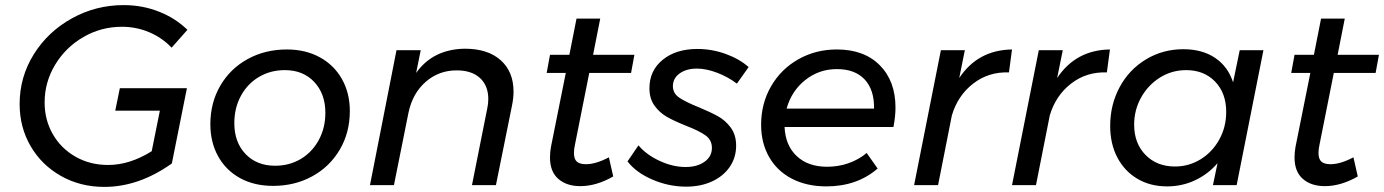

<svg xmlns="http://www.w3.org/2000/svg" viewBox="-20 -726 5428 753"><path d="M450 -380H713L654 -85Q525 7 389 7Q295 7 219 -36Q143 -79 100 -153Q57 -227 57 -318Q57 -424 112.5 -513Q168 -602 262 -654Q356 -706 465 -706Q538 -706 603 -680.5Q668 -655 715 -609L653 -539Q616 -578 565.5 -599.5Q515 -621 458 -621Q377 -621 307.5 -581Q238 -541 196.5 -472.5Q155 -404 155 -324Q155 -256 187 -200Q219 -144 276 -111.5Q333 -79 404 -79Q489 -79 575 -133L607 -292H432Z M1352 -291Q1352 -206 1312.5 -139Q1273 -72 1204.5 -34.5Q1136 3 1051 3Q977 3 921.5 -27.5Q866 -58 835.5 -113Q805 -168 805 -239Q805 -323 844 -390Q883 -457 951.5 -494.5Q1020 -532 1105 -532Q1178 -532 1234 -501.5Q1290 -471 1321 -416Q1352 -361 1352 -291ZM899 -243Q899 -168 943 -122Q987 -76 1059 -76Q1115 -76 1159.5 -102.5Q1204 -129 1230 -176.5Q1256 -224 1256 -284Q1256 -358 1212.5 -404.5Q1169 -451 1097 -451Q1041 -451 996 -424.5Q951 -398 925 -350.5Q899 -303 899 -243Z M1994 -367Q1994 -341 1988 -312L1925 0H1831L1891 -301Q1895 -318 1895 -338Q1895 -390 1862.5 -420Q1830 -450 1771 -450Q1701 -450 1649.5 -405Q1598 -360 1582 -284L1525 0H1431L1535 -529H1630L1612 -440Q1678 -533 1803 -535Q1893 -535 1943.5 -490Q1994 -445 1994 -367Z M2235 -159Q2231 -142 2231 -126Q2231 -102 2242.5 -92Q2254 -82 2278 -82Q2317 -82 2368 -109L2385 -34Q2319 4 2256 4Q2202 4 2169.5 -24.5Q2137 -53 2137 -108Q2137 -131 2141 -151L2199 -440H2124L2137 -511H2213L2241 -653H2334L2306 -511H2468L2455 -440H2291Z M2441 -93 2484 -156Q2515 -119 2567 -95Q2619 -71 2669 -71Q2714 -71 2743 -91.5Q2772 -112 2772 -146Q2772 -177 2747 -195Q2722 -213 2670 -233Q2623 -252 2595 -268Q2567 -284 2547 -311.5Q2527 -339 2527 -380Q2527 -449 2579 -491.5Q2631 -534 2715 -534Q2772 -534 2826 -514.5Q2880 -495 2916 -463L2870 -398Q2836 -424 2793 -440.5Q2750 -457 2713 -457Q2672 -457 2645.5 -438Q2619 -419 2619 -388Q2619 -360 2644 -343Q2669 -326 2719 -306Q2765 -287 2795 -270.5Q2825 -254 2846 -225.5Q2867 -197 2867 -155Q2867 -108 2842 -71.5Q2817 -35 2772.5 -14.5Q2728 6 2671 6Q2603 6 2539 -21.5Q2475 -49 2441 -93Z M3492 -304Q3492 -270 3484 -228H3057Q3060 -156 3104.5 -114Q3149 -72 3224 -72Q3268 -72 3308 -86Q3348 -100 3379 -126L3422 -65Q3341 5 3221 5Q3144 5 3086 -25Q3028 -55 2996.5 -110Q2965 -165 2965 -237Q2965 -320 3004 -387.5Q3043 -455 3111 -493.5Q3179 -532 3262 -532Q3369 -532 3430.5 -470Q3492 -408 3492 -304ZM3262 -455Q3192 -455 3138 -412Q3084 -369 3065 -300H3408Q3409 -374 3371 -414.5Q3333 -455 3262 -455Z M3949 -532 3937 -442Q3857 -445 3796.5 -398Q3736 -351 3713 -273L3659 0H3565L3670 -529H3764L3742 -420Q3815 -530 3949 -532Z M4333 -532 4321 -442Q4241 -445 4180.5 -398Q4120 -351 4097 -273L4043 0H3949L4054 -529H4148L4126 -420Q4199 -530 4333 -532Z M4334 -232Q4334 -316 4371.5 -385Q4409 -454 4475 -493.5Q4541 -533 4621 -533Q4695 -533 4745.5 -499Q4796 -465 4816 -403L4842 -529H4935L4830 0H4737L4755 -86Q4718 -43 4667 -19Q4616 5 4557 5Q4491 5 4440.5 -25Q4390 -55 4362 -108.5Q4334 -162 4334 -232ZM4789 -287Q4789 -361 4745.5 -406Q4702 -451 4632 -451Q4576 -451 4529.5 -422Q4483 -393 4455.5 -344Q4428 -295 4428 -237Q4428 -164 4472.5 -118.5Q4517 -73 4588 -73Q4643 -73 4689 -101.5Q4735 -130 4762 -179Q4789 -228 4789 -287Z M5155 -159Q5151 -142 5151 -126Q5151 -102 5162.5 -92Q5174 -82 5198 -82Q5237 -82 5288 -109L5305 -34Q5239 4 5176 4Q5122 4 5089.5 -24.5Q5057 -53 5057 -108Q5057 -131 5061 -151L5119 -440H5044L5057 -511H5133L5161 -653H5254L5226 -511H5388L5375 -440H5211Z"/></svg>

Font: Gontserrat
Style: Italic
Weight: 400
Italic angle: -11.3°
Designer: Julieta Ulanovsky
Foundry: Julieta Ulanovsky
Version: Version 6.001